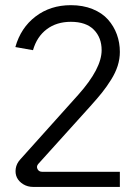

<svg xmlns="http://www.w3.org/2000/svg" viewBox="-20 -530 524 750"><path d="M377 -334Q377 -383.3 346.4 -414.1Q315.9 -444.8 256.8 -444.8Q201.2 -444.8 162.6 -415.8Q124 -386.7 108.9 -334L40 -346.2Q61 -421.4 118.9 -465.6Q176.8 -509.8 256.8 -509.8Q304.2 -509.8 341.6 -494.6Q378.9 -479.5 401.9 -453.6Q424.8 -427.7 436.5 -395.5Q448.2 -363.3 448.2 -327.1Q448.2 -299.8 439.7 -272.9Q431.2 -246.1 414.1 -218.8Q397 -191.4 378.7 -168.5Q360.4 -145.5 333 -115.2L129.9 109.9Q121.1 119.6 126.5 130.4Q131.8 141.1 145 141.1H448.2V200.2H109.9Q87.9 200.2 70.8 189.7Q53.7 179.2 46.1 163.6Q38.6 147.9 41.5 128.4Q44.4 108.9 59.1 92.8L286.1 -160.2Q377 -262.2 377 -334Z"/></svg>

Font: LT Superior
Style: Regular
Weight: 400
Designer: Daniel Lyons
Foundry: LyonsType
Version: Version 1.000